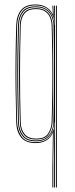

<svg xmlns="http://www.w3.org/2000/svg" viewBox="-20 -625 330 845"><path d="M210.5 200V117L212.8 -39.8H211.8Q202.5 -17.5 182.8 -6.4Q163 4.8 137.5 4.8Q93.2 4.8 73 -20.2Q52.8 -45.2 51.5 -86.2Q49.5 -163.8 48.6 -232.6Q47.8 -301.5 48.5 -370.1Q49.2 -438.8 51.5 -515.2Q52.8 -555.5 72.4 -580.4Q92 -605.2 136.2 -605.2Q163.8 -605.2 183.1 -593.8Q202.5 -582.2 211.8 -562.8H212.8L210.8 -595.2L210.5 -600H214.5L217 -542.5H216Q211.2 -567.2 190.8 -584.2Q170.2 -601.2 136.5 -601.2Q93.8 -601.2 75.2 -577.1Q56.8 -553 55.5 -515.2Q53.5 -439.5 52.6 -370.5Q51.8 -301.5 52.5 -232.2Q53.2 -163 55.5 -86.2Q56.8 -52 74.4 -25.6Q92 0.8 137.2 0.8Q166.8 0.8 186.9 -13.1Q207 -27 215 -56.5H216.8L214.5 68.5V200ZM218.2 200V8.5L219.2 -86.5H218.2Q216.5 -48.2 196.1 -25.6Q175.8 -3 137.8 -3Q96.8 -3 78.6 -26.5Q60.5 -50 59.5 -85.2Q57 -171.2 56.2 -239.9Q55.5 -308.5 56.4 -374Q57.2 -439.5 59.5 -515.5Q60.5 -550.5 78 -573.8Q95.5 -597 136.8 -597Q174.8 -597 196.1 -574.9Q217.5 -552.8 218.2 -514.8H219.2L218.2 -600H222.2V200ZM138 -7Q167.8 -7 184.4 -19.8Q201 -32.5 207.9 -50.9Q214.8 -69.2 215 -86.2Q217 -164 217.6 -232.9Q218.2 -301.8 217.8 -370.2Q217.2 -438.8 215.5 -514.5Q215.2 -531.5 208 -549.8Q200.8 -568 183.9 -580.5Q167 -593 137.2 -593Q98.5 -593 81.5 -571.2Q64.5 -549.5 63.5 -515.5Q61.2 -435 60.4 -366Q59.5 -297 60.4 -229.6Q61.2 -162.2 63.2 -86.5Q64.2 -54.2 80.9 -30.6Q97.5 -7 138 -7ZM138.5 -11Q102.5 -11 85.5 -31.5Q68.5 -52 67.5 -85.2Q65 -171.2 64.2 -239.9Q63.5 -308.5 64.4 -373.9Q65.2 -439.2 67.5 -515.5Q68.5 -548.8 85.1 -568.9Q101.8 -589 137.5 -589Q165.5 -589 181.4 -577.6Q197.2 -566.2 204 -549.1Q210.8 -532 211.2 -514.5Q213.5 -435.8 214.2 -366Q215 -296.2 214.2 -228.2Q213.5 -160.2 211.2 -86.5Q210.5 -60.5 195.6 -35.8Q180.8 -11 138.5 -11ZM138.8 -15Q178.2 -15 192.4 -38.2Q206.5 -61.5 207.2 -86.5Q209.5 -161.5 210.2 -229.6Q211 -297.8 210.2 -367.1Q209.5 -436.5 207.2 -514.5Q206.8 -530.5 200.6 -546.8Q194.5 -563 179.5 -574Q164.5 -585 137.8 -585Q103.8 -585 88 -565.6Q72.2 -546.2 71.2 -514.2Q68.2 -409 68.1 -304.8Q68 -200.5 71.2 -86.8Q72.2 -54 88.8 -34.5Q105.2 -15 138.8 -15ZM226.2 200V-600H230.2V200Z"/></svg>

Font: Big Shoulders Inline Display SC Thin
Style: Regular
Weight: 100
Designer: Patric King
Foundry: XO Type Co
Version: Version 2.002